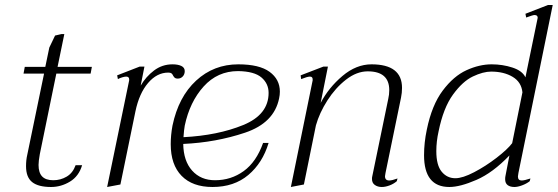

<svg xmlns="http://www.w3.org/2000/svg" viewBox="-20 -737 2228 767"><path d="M139 -121Q134 -93 134 -78Q134 -47 148.5 -32Q163 -17 193 -17Q222 -17 246.5 -31.5Q271 -46 282 -77H308Q295 -33 259.5 -11.5Q224 10 184 10Q133 10 108.5 -9.5Q84 -29 84 -73Q84 -98 89 -119L156 -443H74L79 -470H161L177 -547L200 -595L226 -601H237L210 -470H347L342 -443H205Z M718 -453Q718 -440 710 -431.5Q702 -423 690 -423Q682 -423 678.5 -426Q675 -429 672 -434Q669 -441 665 -444Q661 -447 652 -447Q607 -447 571.5 -405.5Q536 -364 521 -292L461 0L408 10L496 -416V-420Q496 -431 484 -431Q478 -431 468 -428Q458 -425 451 -421L448 -436L538 -471H557L542 -395Q563 -431 595.5 -455.5Q628 -480 669 -480Q691 -480 704.5 -473.5Q718 -467 718 -453Z M712 -162Q713 -94 747.5 -55.5Q782 -17 839 -17Q903 -17 953.5 -53.5Q1004 -90 1031 -166H1053Q1029 -86 972 -38Q915 10 829 10Q749 10 705.5 -34.5Q662 -79 662 -161Q662 -197 669 -235Q693 -350 763.5 -415Q834 -480 932 -480Q1016 -480 1057 -450Q1098 -420 1098 -371Q1098 -358 1095 -344Q1075 -246 959 -207Q843 -168 712 -162ZM1053 -366Q1053 -403 1024.5 -427.5Q996 -452 931 -453Q849 -453 793.5 -391.5Q738 -330 718 -235Q715 -219 713 -189Q850 -196 951.5 -237.5Q1053 -279 1053 -366Z M1520 -46 1518 -33Q1518 -16 1535 -16Q1546 -16 1568 -24L1565 -13Q1552 -2 1535.5 4Q1519 10 1505 10Q1489 10 1477.5 2Q1466 -6 1466 -22Q1466 -29 1467 -32L1531 -342Q1535 -359 1535 -377Q1535 -452 1449 -452Q1405 -452 1362.5 -419Q1320 -386 1288 -336Q1256 -286 1242 -236L1194 0L1142 10L1229 -416V-420Q1229 -431 1218 -431Q1208 -431 1183 -421L1181 -436L1272 -471H1290L1261 -326Q1293 -387 1348 -433.5Q1403 -480 1464 -480Q1586 -480 1586 -386Q1586 -366 1582 -347Z M1674 -117Q1674 -167 1685 -219Q1705 -317 1748.5 -375Q1792 -433 1843.5 -456.5Q1895 -480 1944 -480Q1988 -480 2027.5 -467Q2067 -454 2079 -428L2127 -661L2128 -666Q2128 -677 2115 -677Q2109 -677 2082 -667L2079 -682L2169 -717H2188L2051 -46Q2049 -36 2049 -32Q2049 -16 2064 -16Q2075 -16 2099 -24L2096 -13Q2083 -3 2065.5 3.5Q2048 10 2035 10Q2018 10 2008 2.5Q1998 -5 1998 -21Q1998 -29 1999 -33L2015 -116Q1949 -47 1883.5 -18.5Q1818 10 1775 10Q1674 10 1674 -117ZM2026 -165 2067 -368Q2063 -409 2028 -430Q1993 -451 1942 -451Q1910 -451 1869 -431.5Q1828 -412 1789.5 -359Q1751 -306 1732 -212Q1723 -172 1723 -133Q1723 -77 1744.5 -51Q1766 -25 1799 -25Q1828 -25 1874 -49Q1920 -73 1963.5 -106.5Q2007 -140 2026 -165Z"/></svg>

Font: Taviraj ExtraLight
Style: Italic
Weight: 275
Italic angle: -12°
Designer: Katatrad Team
Foundry: CadsonDemak
Version: Version 1.001